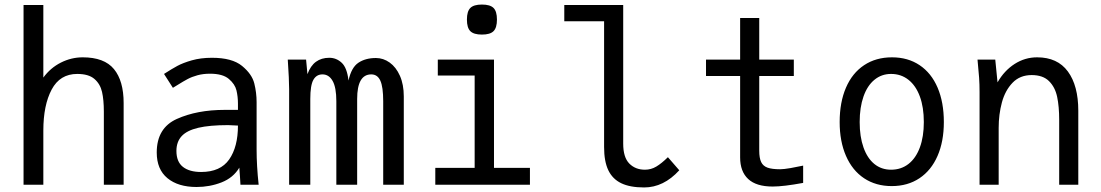

<svg xmlns="http://www.w3.org/2000/svg" viewBox="-20 -812 4840 844"><path d="M83.5 -790H170.5V-471Q201.5 -513.5 247.5 -536.8Q293.5 -560 343.5 -560Q438.5 -560 481 -508.2Q523.5 -456.5 523.5 -359V0H436.5V-321Q436.5 -373 428.5 -408Q420.5 -443 395 -465Q369.5 -487 319.5 -487Q243.5 -487 207 -418.2Q170.5 -349.5 170.5 -238V0H83.5Z M669 -141.5Q669 -249.5 757.5 -289.2Q846 -329 968 -329H1026V-356Q1026 -387 1019.5 -414.5Q1013 -442 986 -465Q959 -488 903 -488Q873 -488 848.2 -481.2Q823.5 -474.5 804.8 -464.5Q786 -454.5 760.5 -438.5L740 -426L701 -487Q735 -509 759.5 -522.2Q784 -535.5 823.2 -546.8Q862.5 -558 911.5 -558Q1000.5 -558 1044 -522.2Q1087.5 -486.5 1097.8 -445.5Q1108 -404.5 1108 -363V-155Q1108 -84 1117 0H1037L1035 -33.5L1032 -75Q1005.5 -30.5 953.8 -10.2Q902 10 844 10Q763 10 716 -28.8Q669 -67.5 669 -141.5ZM1026 -260 983 -262Q901 -262 851.2 -250.2Q801.5 -238.5 778.5 -213.5Q755.5 -188.5 755.5 -148.5Q755.5 -101 784 -78.5Q812.5 -56 864 -56Q949 -56 987.5 -111.2Q1026 -166.5 1026 -260Z M1245 -550H1325.5L1331.5 -486Q1345 -523 1369 -540.5Q1393 -558 1427.5 -558Q1458.5 -558 1482 -536.2Q1505.5 -514.5 1512 -458Q1524.5 -515.5 1555.5 -536.2Q1586.5 -557 1632.5 -557Q1665 -557 1693 -537Q1721 -517 1738 -478.8Q1755 -440.5 1755 -388V0H1664.5V-367Q1664.5 -429.5 1652 -457.2Q1639.5 -485 1612 -485Q1550 -485 1550 -377V0H1458.5V-367Q1458.5 -427.5 1442.2 -456.2Q1426 -485 1397.5 -485Q1371 -485 1357.5 -461Q1344 -437 1344 -377V0H1251V-420Q1251 -462 1245 -550Z M1904.5 -550H2151.5V-74H2309.5V0H1893.5V-74H2066.5V-480H1904.5ZM2032.5 -726Q2032.5 -762 2047.5 -777Q2062.5 -792 2098.5 -792Q2134.5 -792 2149.5 -777Q2164.5 -762 2164.5 -726Q2164.5 -690 2149.5 -675Q2134.5 -660 2098.5 -660Q2062.5 -660 2047.5 -675Q2032.5 -690 2032.5 -726Z M2635.5 -165.5V-718.5H2460.5V-790H2719.5V-180.5Q2719.5 -120.5 2746.2 -93.2Q2773 -66 2815 -66Q2842 -66 2865 -79.8Q2888 -93.5 2916 -121L2966 -63.5Q2897 12 2811.5 12Q2749.5 12 2711 -6.5Q2672.5 -25 2654 -63.8Q2635.5 -102.5 2635.5 -165.5Z M3233.5 -120V-478H3083.5V-550H3233.5V-733H3317.5V-550H3469.5V-478H3317.5V-150Q3317.5 -117 3326 -99.5Q3334.5 -82 3354 -75Q3373.5 -68 3409.5 -68Q3425.5 -68 3455.5 -73.2Q3485.5 -78.5 3510.5 -84V-8Q3424 8 3376.5 8Q3304.5 8 3269 -25Q3233.5 -58 3233.5 -120Z M3671 -275.5Q3671 -362.5 3698.8 -426.8Q3726.5 -491 3778.5 -525.5Q3830.5 -560 3901 -560Q3971 -560 4022.5 -525.5Q4074 -491 4101.5 -426.8Q4129 -362.5 4129 -275.5Q4129 -190 4101.2 -126.5Q4073.5 -63 4021.8 -28.5Q3970 6 3900 6Q3830 6 3778.2 -28.5Q3726.5 -63 3698.8 -126.8Q3671 -190.5 3671 -275.5ZM4041 -275.5Q4041 -340.5 4023.5 -388Q4006 -435.5 3973.5 -461.2Q3941 -487 3897 -487Q3855 -487 3823.8 -461.2Q3792.5 -435.5 3775.8 -387.8Q3759 -340 3759 -275.5Q3759 -211 3775.8 -163.8Q3792.5 -116.5 3823.5 -91.2Q3854.5 -66 3897 -66Q3941 -66 3973.5 -91.2Q4006 -116.5 4023.5 -163.8Q4041 -211 4041 -275.5Z M4277 -550H4355L4365 -450Q4394.5 -501.5 4440 -530.8Q4485.5 -560 4539 -560Q4628.5 -560 4674.2 -497.8Q4720 -435.5 4720 -325V0H4636V-285Q4636 -344 4627 -386.5Q4618 -429 4591.2 -455.5Q4564.5 -482 4515 -482Q4463.5 -482 4431 -448.2Q4398.5 -414.5 4384.2 -361.8Q4370 -309 4370 -250V0H4286V-407Q4286 -441.5 4284 -470.5Q4282 -499.5 4277 -550Z"/></svg>

Font: JuliaMono
Style: Regular
Weight: 400
Monospace: yes
Designer: cormullion
Foundry: corm
Version: Version 0.055; ttfautohint (v1.8.4)